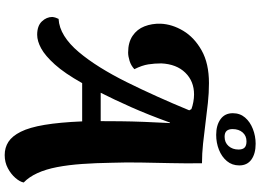

<svg xmlns="http://www.w3.org/2000/svg" viewBox="-162 -760 1083 798"><g transform="rotate(90 379.0 -361.5)"><path d="M625 160Q594 160 570 144.5Q546 129 528 93Q510 57 499.5 -5.5Q489 -68 485 -162H326Q285 -89 248.5 -48.5Q212 -8 181.5 8.5Q151 25 125 25Q88 25 69.5 5.5Q51 -14 51 -38Q52 -46 54 -52Q56 -58 59 -64Q95 -66 129.5 -87.5Q164 -109 196.5 -147.5Q229 -186 260.5 -236.5Q292 -287 322 -347.5Q352 -408 381.5 -473.5Q411 -539 439 -607L434 -616Q421 -621 404.5 -624Q388 -627 373 -627Q318 -627 282.5 -590.5Q247 -554 244 -491Q244 -463 248 -437Q252 -411 268 -379Q253 -365 233.5 -359Q214 -353 199 -353Q157 -353 129.5 -371.5Q102 -390 90 -421Q78 -452 79 -488Q81 -536 108.5 -582Q136 -628 190 -658.5Q244 -689 326 -689Q367 -689 408.5 -684.5Q450 -680 492.5 -674.5Q535 -669 577 -664.5Q619 -660 659 -660Q660 -595 658.5 -530.5Q657 -466 656 -404Q655 -342 657 -284Q658 -219 662 -162Q666 -105 675 -58Q684 -11 700 24Q716 59 739 81Q736 97 720 115.5Q704 134 679.5 147Q655 160 625 160ZM366 -239H484Q484 -276 484.5 -321.5Q485 -367 487 -419Q489 -471 492 -527H490Q458 -438 426 -366Q394 -294 366 -239ZM541 -719Q501 -719 476 -737Q451 -755 451 -788Q451 -818 469 -839Q487 -860 516.5 -871.5Q546 -883 578 -883Q619 -883 643.5 -865.5Q668 -848 668 -815Q668 -785 650 -763.5Q632 -742 603 -730.5Q574 -719 541 -719ZM549 -754Q573 -754 587.5 -770.5Q602 -787 602 -812Q602 -829 594 -837Q586 -845 568 -845Q545 -845 531 -829Q517 -813 517 -787Q517 -771 524.5 -762.5Q532 -754 549 -754Z"/></g></svg>

Font: Sansita Swashed Light
Style: Bold
Weight: 700
Version: Version 1.003